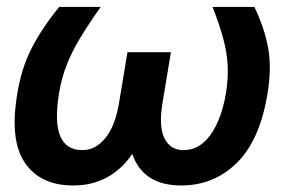

<svg xmlns="http://www.w3.org/2000/svg" viewBox="-20 -536 837 565"><path d="M154.3 -515.6H276.4Q239.7 -463.9 215.1 -422.9Q190.4 -381.8 175.8 -343.8Q161.1 -305.7 153.8 -262.2Q126 -94.2 222.2 -94.2Q261.2 -94.2 290 -129.6Q318.8 -165 330.1 -231.9L355 -382.3H482.9L458 -231.9Q446.8 -164.1 463.9 -129.2Q481 -94.2 520.5 -94.2Q566.9 -94.2 599.4 -139.2Q631.8 -184.1 645 -262.2Q651.9 -305.2 649.9 -343.8Q647.9 -382.3 636.7 -423.3Q625.5 -464.4 605.5 -515.6H728.5Q758.3 -454.1 769 -395Q779.8 -335.9 767.1 -259.8Q744.6 -123 676.8 -56.6Q608.9 9.8 513.2 9.8Q401.4 9.8 369.1 -83Q338.9 -38.1 295.2 -14.2Q251.5 9.8 195.3 9.8Q99.1 9.8 53.5 -56.6Q7.8 -123 30.8 -259.8Q43 -335.9 73.5 -395Q104 -454.1 154.3 -515.6Z"/></svg>

Font: Inter Display Semi Bold
Style: Italic
Weight: 600
Italic angle: -9.39999°
Designer: Rasmus Andersson
Foundry: rsms
Version: Version 4.000;git-4fc901f